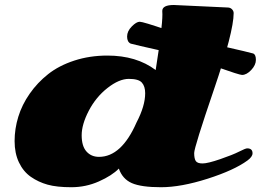

<svg xmlns="http://www.w3.org/2000/svg" viewBox="-20 -745 1065 784"><path d="M1014.6 -526.4Q1024.9 -521.5 1024.9 -500.5Q1024.9 -479.5 1005.9 -459.2Q986.8 -439 968.3 -439Q958 -439 867.2 -470.9Q776.4 -502.9 739.3 -513.4Q702.1 -523.9 620.6 -542Q539.1 -560.1 513.7 -566.9Q499 -573.7 499 -595.7Q499 -617.7 518.1 -637Q537.1 -656.2 550.5 -656.2Q564 -656.2 661.4 -622.8Q758.8 -589.4 791.5 -580.1Q824.2 -570.8 907.2 -552Q990.2 -533.2 1014.6 -526.4ZM989.3 -139.2Q1011.2 -139.2 1011.2 -119.1Q1011.2 -105 990.7 -89.8Q936 -49.8 827.4 -15.1Q718.8 19.5 637.7 19.5Q556.6 19.5 518.3 2.7Q480 -14.2 465.3 -56.6Q437 -27.8 383.8 -4.2Q330.6 19.5 271.2 19.5Q211.9 19.5 174.3 9Q136.7 -1.5 106 -22.9Q75.2 -44.4 57.4 -81.8Q39.6 -119.1 39.6 -168.9Q39.6 -218.8 54.7 -268.1Q69.8 -317.4 101.3 -362.5Q132.8 -407.7 176.8 -442.4Q220.7 -477.1 283.4 -497.6Q346.2 -518.1 418.5 -518.1Q537.1 -518.1 615.7 -459Q643.1 -632.8 643.1 -686L642.6 -700.2Q642.6 -724.6 689.9 -724.6Q689.9 -724.6 908.7 -714.4Q920.4 -714.4 927.2 -707.3Q934.1 -700.2 934.1 -691.4Q934.1 -615.2 853.5 -379.2Q772.9 -143.1 772.9 -120.1Q772.9 -97.2 779.5 -87.4Q786.1 -77.6 807.1 -77.6Q828.1 -77.6 879.4 -95.2Q930.7 -112.8 956.5 -126Q982.4 -139.2 989.3 -139.2ZM384.3 -104.5Q476.1 -104.5 537.6 -245.1Q572.8 -312.5 572.8 -364.3Q572.8 -392.6 559.3 -407.7Q545.9 -422.9 506.1 -422.9Q466.3 -422.9 418.9 -385.7Q371.6 -348.6 342.5 -292.7Q313.5 -236.8 313.5 -192.6Q313.5 -148.4 333 -126.5Q352.5 -104.5 384.3 -104.5Z"/></svg>

Font: Sonsie One
Style: Regular
Weight: 400
Designer: Riccardo De Franceschi
Foundry: Sorkin Type Co
Version: Version 1.003